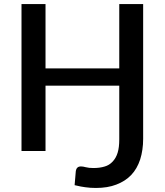

<svg xmlns="http://www.w3.org/2000/svg" viewBox="-20 -740 807 941"><path d="M564.5 -720.2H681.6V-59.6Q681.6 -4.9 667 41.5Q651.9 87.4 623 117.7Q594.2 147.9 550.3 164.6Q507.8 181.2 450.2 181.2Q422.4 181.2 398.4 177.7Q380.4 175.8 345.7 167.5L351.6 97.7Q353 87.9 359.4 81.5Q365.2 75.7 377.4 75.7Q386.2 75.7 400.9 79.6Q415.5 83.5 438 83.5Q468.8 83.5 492.7 76.2Q515.6 69.8 532.2 51.8Q548.8 34.2 556.6 8.3Q564.5 -17.1 564.5 -57.1V-320.3H203.1V0H85.4V-720.2H203.1V-404.8H564.5Z"/></svg>

Font: Lato-SemiBold
Style: Regular
Weight: 500
Designer: Lukasz Dziedzic with Adam Twardoch and Botio Nikoltchev
Foundry: tyPoland Lukasz Dziedzic
Version: ""